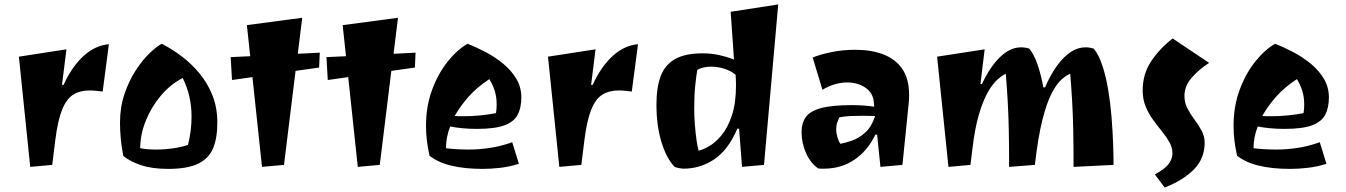

<svg xmlns="http://www.w3.org/2000/svg" viewBox="-20 -736 6055 864"><path d="M116 15 65 -481 279 -514 259 -354H266Q304 -437 356.5 -484.5Q409 -532 470 -537L442 -324Q426 -326 411.5 -327.5Q397 -329 383 -329Q340 -329 309.5 -310Q279 -291 259.5 -242.5Q240 -194 229 -107L215 6Z M736 24Q665 24 615.5 7.5Q566 -9 535 -34Q527 -74 523.5 -111.5Q520 -149 520 -184Q520 -254 540.5 -314Q561 -374 591.5 -420.5Q622 -467 654 -497.5Q686 -528 708 -539Q753 -516 797 -483Q841 -450 877.5 -406Q914 -362 936 -307Q958 -252 958 -184Q958 -115 939 -69Q920 -23 872 0.5Q824 24 736 24ZM682 -63Q720 -63 758.5 -68.5Q797 -74 826 -84Q834 -116 838 -148Q842 -180 842 -211Q842 -306 802 -385Q746 -356 703 -304.5Q660 -253 635.5 -191.5Q611 -130 611 -69Q643 -63 682 -63Z M1159 15 1116 -389 1024 -376 1018 -479 1106 -483 1091 -623 1340 -656 1320 -494 1419 -499 1416 -432 1310 -417 1258 6Z M1590 15 1547 -389 1455 -376 1449 -479 1537 -483 1522 -623 1771 -656 1751 -494 1850 -499 1847 -432 1741 -417 1689 6Z M2151 24Q2073 24 2013 10Q1953 -4 1913 -35Q1904 -75 1900.5 -107.5Q1897 -140 1897 -169Q1897 -258 1924.5 -332Q1952 -406 1995 -459.5Q2038 -513 2084 -539Q2125 -523 2167.5 -500.5Q2210 -478 2246 -448Q2282 -418 2304 -380.5Q2326 -343 2326 -298Q2326 -251 2309.5 -219.5Q2293 -188 2250 -172Q2207 -156 2126 -156Q2092 -156 2060.5 -159Q2029 -162 2006 -167Q1987 -120 1987 -69Q2010 -66 2037 -64.5Q2064 -63 2089 -63Q2136 -63 2185.5 -70.5Q2235 -78 2285 -96L2315 1Q2275 14 2233 19Q2191 24 2151 24ZM2068 -213Q2106 -213 2144.5 -217Q2183 -221 2212 -227Q2215 -247 2215 -265Q2215 -301 2205.5 -329.5Q2196 -358 2182 -380Q2126 -343 2089.5 -302Q2053 -261 2026 -214Q2036 -213 2047 -213Q2058 -213 2068 -213Z M2497 15 2446 -481 2660 -514 2640 -354H2647Q2685 -437 2737.5 -484.5Q2790 -532 2851 -537L2823 -324Q2807 -326 2792.5 -327.5Q2778 -329 2764 -329Q2721 -329 2690.5 -310Q2660 -291 2640.5 -242.5Q2621 -194 2610 -107L2596 6Z M3056 23Q3050 23 3036 20.5Q3022 18 3016 15Q2979 -23 2956.5 -97Q2934 -171 2934 -265Q2934 -342 2953 -393Q2972 -444 3017.5 -470Q3063 -496 3142 -496Q3181 -496 3217 -488Q3253 -480 3283 -468L3268 -683L3482 -716L3418 6L3319 15L3306 -157H3298Q3257 -61 3194 -19Q3131 23 3056 23ZM3124 -58Q3143 -62 3171 -78Q3199 -94 3227 -127.5Q3255 -161 3273.5 -216.5Q3292 -272 3292 -353Q3292 -364 3291.5 -376Q3291 -388 3290 -400Q3268 -418 3238.5 -427Q3209 -436 3181 -436Q3144 -436 3118 -422Q3113 -395 3108.5 -351Q3104 -307 3104 -246Q3104 -213 3107 -174.5Q3110 -136 3114.5 -104.5Q3119 -73 3124 -58Z M3687 23Q3681 23 3674.5 23Q3668 23 3662 22Q3628 -1 3607.5 -46.5Q3587 -92 3587 -141Q3587 -182 3606 -209Q3625 -236 3674.5 -249.5Q3724 -263 3814 -263Q3836 -263 3861 -261.5Q3886 -260 3914 -256L3912 -278Q3908 -319 3873.5 -342Q3839 -365 3792 -365Q3766 -365 3737.5 -357Q3709 -349 3681 -332L3637 -477Q3670 -491 3721.5 -501.5Q3773 -512 3828 -512Q3901 -512 3955.5 -491Q4010 -470 4040.5 -425.5Q4071 -381 4071 -308Q4071 -299 4070.5 -287Q4070 -275 4069 -270L4041 6L3942 15L3927 -130H3919Q3886 -60 3826.5 -18.5Q3767 23 3687 23ZM3762 -89Q3784 -93 3814.5 -103.5Q3845 -114 3873.5 -139.5Q3902 -165 3918 -214Q3905 -214 3892 -214.5Q3879 -215 3865 -215Q3834 -215 3809 -214Q3784 -213 3757 -208Q3753 -199 3748 -186Q3743 -173 3743 -153Q3743 -136 3749 -116.5Q3755 -97 3762 -89Z M4248 15 4197 -481 4411 -514 4392 -358H4399Q4434 -434 4479.5 -478.5Q4525 -523 4575 -523Q4594 -523 4612 -517Q4634 -490 4649.5 -444Q4665 -398 4675 -343H4683Q4718 -426 4765.5 -474.5Q4813 -523 4865 -523Q4884 -523 4902 -517Q4925 -489 4941 -440Q4957 -391 4967 -331Q4977 -271 4982 -208.5Q4987 -146 4989 -90Q4991 -34 4991 6L4811 15Q4811 -82 4809.5 -153Q4808 -224 4804.5 -283.5Q4801 -343 4796 -404Q4778 -397 4756.5 -378Q4735 -359 4712.5 -316Q4690 -273 4670.5 -195.5Q4651 -118 4637 6L4521 15Q4521 -82 4519.5 -153Q4518 -224 4514.5 -283.5Q4511 -343 4506 -404Q4490 -397 4468.5 -378Q4447 -359 4425.5 -321.5Q4404 -284 4385.5 -222Q4367 -160 4356 -67L4347 6Z M5221 108 5177 49Q5224 23 5240 0.5Q5256 -22 5256 -46Q5256 -72 5242.5 -96Q5229 -120 5209 -144.5Q5189 -169 5169 -196.5Q5149 -224 5135.5 -256.5Q5122 -289 5122 -329Q5122 -403 5160 -460Q5198 -517 5257 -563L5421 -453Q5373 -422 5341.5 -385Q5310 -348 5310 -304Q5310 -274 5323.5 -248Q5337 -222 5355.5 -197.5Q5374 -173 5387.5 -147.5Q5401 -122 5401 -94Q5401 -22 5352 27Q5303 76 5221 108Z M5785 24Q5707 24 5647 10Q5587 -4 5547 -35Q5538 -75 5534.5 -107.5Q5531 -140 5531 -169Q5531 -258 5558.5 -332Q5586 -406 5629 -459.5Q5672 -513 5718 -539Q5759 -523 5801.5 -500.5Q5844 -478 5880 -448Q5916 -418 5938 -380.5Q5960 -343 5960 -298Q5960 -251 5943.5 -219.5Q5927 -188 5884 -172Q5841 -156 5760 -156Q5726 -156 5694.5 -159Q5663 -162 5640 -167Q5621 -120 5621 -69Q5644 -66 5671 -64.5Q5698 -63 5723 -63Q5770 -63 5819.5 -70.5Q5869 -78 5919 -96L5949 1Q5909 14 5867 19Q5825 24 5785 24ZM5702 -213Q5740 -213 5778.5 -217Q5817 -221 5846 -227Q5849 -247 5849 -265Q5849 -301 5839.5 -329.5Q5830 -358 5816 -380Q5760 -343 5723.5 -302Q5687 -261 5660 -214Q5670 -213 5681 -213Q5692 -213 5702 -213Z"/></svg>

Font: Joti One
Style: Regular
Weight: 400
Designer: Eduardo Rodriguez Tunni
Foundry: Eduardo Rodriguez Tunni
Version: Version 1.002; ttfautohint (v1.8.4.7-5d5b);gftools[0.9.24]